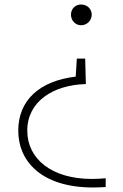

<svg xmlns="http://www.w3.org/2000/svg" viewBox="-20 -522 544 852"><path d="M340 -410C366 -410 387 -431 387 -457C387 -483 366 -502 340 -502C314 -502 295 -483 295 -457C295 -431 314 -410 340 -410ZM449 308V269C428 271 407 272 387 272C211 272 101 184 101 58C101 -72 216 -145 361 -149L358 -262H321L316 -182C155 -163 61 -77 61 58C61 192 162 310 394 310C411 310 430 309 449 308Z"/></svg>

Font: LINE Seed JP_OTF Thin
Style: Regular
Weight: 250
Designer: LY Corporation & Fontrix & Fontworks
Version: Version 1.007